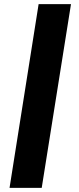

<svg xmlns="http://www.w3.org/2000/svg" viewBox="-20 -725 383 925"><path d="M26 180 166 -705H322L181 180Z"/></svg>

Font: Nunito Sans 10pt SemiExpanded ExtraBold
Style: Italic
Weight: 800
Width: 6
Italic angle: -9°
Designer: Vernon Adams
Foundry: Vernon Adams
Version: Version 3.101;gftools[0.9.27]